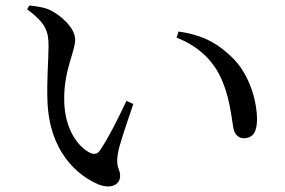

<svg xmlns="http://www.w3.org/2000/svg" viewBox="-20 -706 1040 700"><path d="M157 -539C157 -487 150 -413 153 -339C159 -156 259 -68 338 -34C385 -15 418 -33 418 -65C418 -90 402 -93 409 -142C413 -174 443 -258 466 -327L441 -338C411 -275 376 -204 344 -157C335 -144 323 -142 308 -149C268 -169 214 -231 214 -346C214 -455 254 -516 254 -562C254 -605 199 -653 159 -671C137 -680 112 -683 87 -686L79 -672C145 -623 157 -594 157 -539ZM624 -569C694 -541 748 -496 780 -433C818 -358 823 -281 831 -238C836 -214 851 -202 869 -202C901 -202 917 -224 917 -270C917 -340 888 -435 830 -493C780 -542 729 -577 631 -591Z"/></svg>

Font: Noto Serif JP Medium
Style: Regular
Weight: 500
Designer: Ryoko NISHIZUKA 西塚涼子 (kana & ideographs); Frank Grießhammer (Latin, Greek & Cyrillic); Wenlong ZHANG 张文龙 (bopomofo); San
Foundry: Adobe
Version: Version 2.001;hotconv 1.1.0;makeotfexe 2.6.0